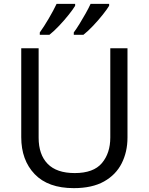

<svg xmlns="http://www.w3.org/2000/svg" viewBox="-20 -964 771 994"><path d="M640 -252Q640 -178 610 -118.5Q580 -59 518.5 -24.5Q457 10 362 10Q229 10 159.5 -62.5Q90 -135 90 -254V-714H180V-251Q180 -164 226.5 -116Q273 -68 367 -68Q464 -68 507.5 -119.5Q551 -171 551 -252V-714H640ZM545 -934Q535 -917 512 -888Q489 -859 462 -830.5Q435 -802 412 -784H362V-796Q376 -815 392 -841Q408 -867 423.5 -894.5Q439 -922 449 -944H545ZM369 -934Q359 -917 336 -888Q313 -859 286 -830.5Q259 -802 236 -784H186V-796Q207 -825 232 -867.5Q257 -910 273 -944H369Z"/></svg>

Font: Noto Sans Mende Kikakui
Style: Regular
Weight: 400
Designer: Monotype Design Team
Foundry: Monotype Imaging Inc.
Version: Version 2.003; ttfautohint (v1.8.4.7-5d5b)